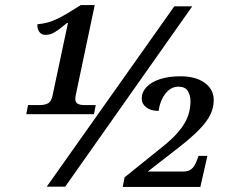

<svg xmlns="http://www.w3.org/2000/svg" viewBox="-20 -739 914 760"><path d="M84 -287 91 -323H138Q155 -323 169 -329.5Q183 -336 188 -361L249 -648H245Q226 -632 211.5 -621.5Q197 -611 185.5 -606Q174 -601 159 -601Q144 -601 135.5 -613Q127 -625 128 -643Q150 -645 167 -649.5Q184 -654 202.5 -662.5Q221 -671 244 -684.5Q267 -698 300 -719H355L285 -387Q283 -376 280.5 -365.5Q278 -355 278 -348Q278 -332 289 -327.5Q300 -323 314 -323H359L352 -287ZM165 0 670 -714H741L238 0ZM466 1 473 -37 627 -161Q658 -186 678.5 -208.5Q699 -231 711 -252Q723 -273 728.5 -294.5Q734 -316 734 -339Q734 -361 723.5 -378.5Q713 -396 686 -396Q665 -396 648.5 -382.5Q632 -369 621.5 -347Q611 -325 608 -300Q577 -300 559 -314Q541 -328 541 -349Q541 -374 559.5 -394Q578 -414 612.5 -425.5Q647 -437 694 -437Q755 -437 790.5 -411Q826 -385 826 -343Q826 -314 813.5 -287Q801 -260 771 -228.5Q741 -197 686 -154L565 -60H705Q721 -60 731 -65.5Q741 -71 747.5 -80.5Q754 -90 758 -101L766 -122H801L773 1Z"/></svg>

Font: ET Text
Style: Italic
Weight: 470
Italic angle: -12°
Designer: Monotype Design Team
Foundry: Monotype Imaging Inc.
Version: Version 2.009